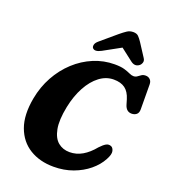

<svg xmlns="http://www.w3.org/2000/svg" viewBox="-168 -1063 1052 1196"><g transform="rotate(20 358.0 -465.0)"><path d="M620.5 -228.5Q634 -223 639 -202.2Q644 -181.5 623.5 -144Q600 -100 556.5 -64Q513 -28 454.5 -6.5Q396 15 327 15Q235.5 15 168.5 -26Q101.5 -67 72.2 -146.8Q43 -226.5 64.5 -342.5Q79.5 -423 117 -491Q154.5 -559 209 -609.2Q263.5 -659.5 330 -687.2Q396.5 -715 468.5 -715Q509 -715 533.5 -707.8Q558 -700.5 573.5 -693Q589 -685.5 602 -685.5Q616 -685.5 626 -693Q636 -700.5 647 -707.8Q658 -715 673.5 -715Q691.5 -715 703.2 -703.5Q715 -692 715 -671.5L716 -506Q716 -483 703 -472.5Q690 -462 671 -462Q635.5 -462 623 -503L613 -536.5Q599 -582.5 570.8 -603.2Q542.5 -624 495.5 -624Q445 -624 401.5 -591Q358 -558 326 -499.2Q294 -440.5 278 -362.5Q259.5 -270.5 270.5 -213.5Q281.5 -156.5 313.2 -130.5Q345 -104.5 389.5 -104.5Q434.5 -104.5 474 -127.5Q513.5 -150.5 549 -194Q571 -217.5 587.2 -226.5Q603.5 -235.5 620.5 -228.5ZM614.5 -763.5Q588.5 -744.5 559.5 -766.5L478 -829.5L363.5 -766.5Q322.5 -744.5 306.5 -763.5Q300.5 -770.5 303.2 -784.5Q306 -798.5 324 -813.5L426 -900Q449.5 -919.5 467.5 -931.5Q485.5 -943.5 508.5 -943.5Q531.5 -943.5 543.2 -931.5Q555 -919.5 568 -900L624 -813.5Q634 -798.5 629.2 -784.5Q624.5 -770.5 614.5 -763.5Z"/></g></svg>

Font: Fraunces 9pt SuperSoft
Style: Bold Italic
Weight: 700
Italic angle: -16°
Version: Version 1.000;[b76b70a41]